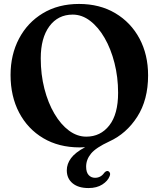

<svg xmlns="http://www.w3.org/2000/svg" viewBox="-20 -733 806 973"><path d="M380.5 -713Q485.5 -713 564.2 -666.2Q643 -619.5 686.8 -537.8Q730.5 -456 730.5 -351Q730.5 -227 675.5 -141.2Q620.5 -55.5 533.5 -16Q466.5 15 441.5 45.2Q416.5 75.5 416.5 111.5Q416.5 140 429.2 154Q442 168 461.5 168Q491 168 508.5 142.5Q518.5 131.5 527.5 134Q533 135.5 536.5 142.2Q540 149 535.5 160Q526.5 184 498.5 202Q470.5 220 428.5 220Q377 220 347.8 195.8Q318.5 171.5 318.5 130Q318.5 97.5 340.2 68.2Q362 39 411.5 13Q397.5 14 384 14Q278 14 199.2 -32.8Q120.5 -79.5 77 -162.2Q33.5 -245 33.5 -353Q33.5 -456 76.5 -537.5Q119.5 -619 197.5 -666Q275.5 -713 380.5 -713ZM578.5 -262.5Q578.5 -342 560.2 -413.8Q542 -485.5 510.2 -540.5Q478.5 -595.5 437 -627.2Q395.5 -659 348.5 -659Q274 -659 230.2 -599.8Q186.5 -540.5 186.5 -437.5Q186.5 -355.5 205 -283.5Q223.5 -211.5 255.8 -156.8Q288 -102 329.5 -71.2Q371 -40.5 417 -40.5Q489.5 -40.5 534 -97.5Q578.5 -154.5 578.5 -262.5Z"/></svg>

Font: Fraunces 72pt Soft SemiBold
Style: Regular
Weight: 600
Version: Version 1.000;[b76b70a41]